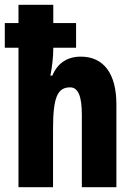

<svg xmlns="http://www.w3.org/2000/svg" viewBox="-25 -846 559 800"><path d="M197 -826H52V-750H-5V-647H52V-66H196V-309C196 -439 214 -482 267 -482C301 -482 316 -445 316 -367V-66H460V-411C460 -539 407 -610 312 -610C255 -610 215 -583 193 -531H185C192 -567 197 -607 197 -645V-647H292V-750H197Z"/></svg>

Font: Noto Sans Malayalam UI ExtraCondensed ExtraBold
Style: Regular
Weight: 800
Width: 2
Designer: Jelle Bosma - Monotype Design Team
Foundry: Monotype Imaging Inc.
Version: Version 2.104